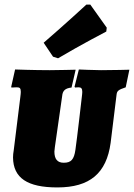

<svg xmlns="http://www.w3.org/2000/svg" viewBox="-20 -811 586 840"><path d="M445 -673 447 -690 375 -791H358C358 -791 265 -705 171 -624L212 -563L234 -556C337 -617 445 -673 445 -673ZM220 -167 252 -391C254 -415 266 -425 293 -428L311 -506C311 -506 229 -504 198 -504C129 -504 46 -507 46 -507L29 -431L30 -428C30 -428 45 -429 53 -429C66 -429 71 -426 71 -409C71 -403 70 -396 69 -387L40 -153C38 -142 37 -132 37 -122C38 -32 100 9 231 9C373 9 446 -53 464 -186L490 -397C492 -413 497 -418 530 -429L546 -506C546 -506 475 -504 422 -504C393 -504 325 -507 325 -507L306 -431L309 -428C309 -428 317 -429 324 -429C335 -429 340 -424 340 -409C340 -403 339 -396 338 -387C338 -387 317 -203 310 -156C304 -113 291 -99 259 -99C231 -99 218 -115 218 -148C218 -151 219 -161 220 -167Z"/></svg>

Font: Alegreya SC Black
Style: Italic
Weight: 900
Italic angle: -7°
Designer: Juan Pablo del Peral
Foundry: Huerta Tipografica
Version: Version 2.007;PS 002.007;hotconv 1.0.88;makeotf.lib2.5.64775